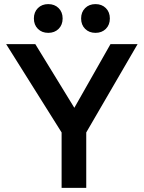

<svg xmlns="http://www.w3.org/2000/svg" viewBox="-20 -915 700 935"><path d="M280 0V-270L10 -700H152L342 -390L518 -700H650L400 -270V0ZM215 -755Q184 -755 164.5 -774.5Q145 -794 145 -825Q145 -856 164.5 -875.5Q184 -895 215 -895Q246 -895 265.5 -875.5Q285 -856 285 -825Q285 -794 265.5 -774.5Q246 -755 215 -755ZM445 -755Q414 -755 394.5 -774.5Q375 -794 375 -825Q375 -856 394.5 -875.5Q414 -895 445 -895Q476 -895 495.5 -875.5Q515 -856 515 -825Q515 -794 495.5 -774.5Q476 -755 445 -755Z"/></svg>

Font: Golos Text Medium
Style: Regular
Weight: 500
Designer: A.Korolkova, Vitaly Kuzmin
Foundry: ParaType Ltd
Version: Version 2.004